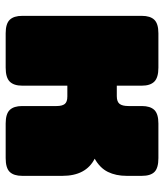

<svg xmlns="http://www.w3.org/2000/svg" viewBox="28 -592 565 660"><g transform="rotate(90 310.0 -262.5)"><path d="M35 -57V-468Q35 -497 48.5 -511Q62 -525 95 -525H213Q247 -525 261 -511Q275 -497 275 -468V-382H311Q330 -382 337.5 -391.5Q345 -401 345 -422V-468Q345 -497 358.5 -511Q372 -525 405 -525H524Q558 -525 571.5 -511.5Q585 -498 585 -468V-416Q585 -379 571.5 -351.5Q558 -324 526 -306Q585 -276 585 -195V-57Q585 -28 571.5 -14Q558 0 524 0H405Q372 0 358.5 -14Q345 -28 345 -57V-175Q345 -194 338 -203Q331 -212 312 -212H275V-57Q275 -28 261 -14Q247 0 213 0H95Q62 0 48.5 -14Q35 -28 35 -57Z"/></g></svg>

Font: Mitr
Style: Bold
Weight: 700
Designer: Thanarat Vachiruckul
Foundry: Cadson Demak
Version: Version 1.003